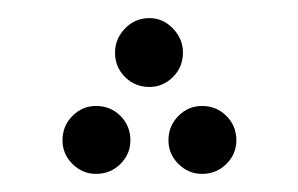

<svg xmlns="http://www.w3.org/2000/svg" viewBox="-20 -204 329 212"><path d="M145 -108Q129 -108 118 -119Q107 -130 107 -146Q107 -161 118 -172.5Q129 -184 145 -184Q160 -184 171 -172.5Q182 -161 182 -146Q182 -130 171 -119Q160 -108 145 -108ZM86 -12Q71 -12 60 -23Q49 -34 49 -49Q49 -65 60 -76Q71 -87 86 -87Q102 -87 113 -76Q124 -65 124 -49Q124 -34 113 -23Q102 -12 86 -12ZM203 -12Q188 -12 177 -23Q166 -34 166 -49Q166 -65 177 -76Q188 -87 203 -87Q219 -87 230 -76Q241 -65 241 -49Q241 -34 230 -23Q219 -12 203 -12Z"/></svg>

Font: Noto Sans Arabic UI SmCn Lt
Style: Regular
Weight: 300
Width: 4
Designer: Monotype Design Team, Nadine Chahine and Nizar Qandah
Foundry: Monotype Imaging Inc.
Version: Version 2.010; ttfautohint (v1.8.4.7-5d5b)